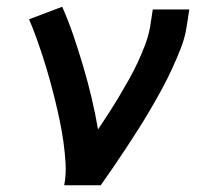

<svg xmlns="http://www.w3.org/2000/svg" viewBox="-20 -548 640 568"><path d="M170 0Q176 -32 174 -65Q172 -98 167.5 -129.5Q163 -161 156.5 -192Q150 -223 142.5 -253.5Q135 -284 126.5 -314.5Q118 -345 108.5 -374.5Q99 -404 88.5 -433.5Q78 -463 66 -491L164 -528Q183 -485 198 -440.5Q213 -396 226.5 -350.5Q240 -305 251 -258.5Q262 -212 270 -165Q286 -189 301.5 -213Q317 -237 332 -262Q347 -287 361 -312Q375 -337 387 -362.5Q399 -388 409 -414.5Q419 -441 424 -468L432 -520H540L532 -468Q527 -436 515 -405.5Q503 -375 489 -344.5Q475 -314 459 -284.5Q443 -255 426 -226Q409 -197 391 -168.5Q373 -140 354.5 -112Q336 -84 317 -56Q298 -28 278 0Z"/></svg>

Font: Iosevka Etoile SmBdObl
Style: Regular
Weight: 600
Italic angle: -9°
Designer: Belleve Invis
Foundry: Belleve Invis
Version: Version 15.5.2; ttfautohint (v1.8.4)